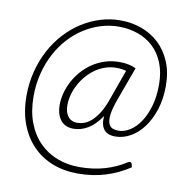

<svg xmlns="http://www.w3.org/2000/svg" viewBox="-85 -749 935 951"><g transform="rotate(10 382.0 -273.0)"><path d="M515.5 -423.5Q505 -426.5 493.2 -428.2Q481.5 -430 466.5 -430Q437 -430 410 -420.8Q383 -411.5 360 -395.2Q337 -379 318.2 -357Q299.5 -335 286.2 -310.2Q273 -285.5 265.8 -258.8Q258.5 -232 258.5 -206Q258.5 -189.5 262.2 -175.2Q266 -161 273.8 -150.5Q281.5 -140 293.2 -134Q305 -128 321 -128Q337.5 -128 355.5 -134Q373.5 -140 391.5 -155.8Q409.5 -171.5 427 -198.5Q444.5 -225.5 459.5 -267.5ZM626.5 42Q571 79 506.8 99Q442.5 119 366.5 119Q297.5 119 239.5 96.2Q181.5 73.5 139.8 30.2Q98 -13 74.5 -75.2Q51 -137.5 51 -217Q51 -281.5 66 -339.8Q81 -398 107.5 -447.8Q134 -497.5 170.8 -537.8Q207.5 -578 251.5 -606.2Q295.5 -634.5 344.8 -649.8Q394 -665 446 -665Q502 -665 552.2 -646.8Q602.5 -628.5 640.5 -592.8Q678.5 -557 700.5 -504.5Q722.5 -452 722.5 -383.5Q722.5 -319 705.5 -265.8Q688.5 -212.5 660.2 -174.2Q632 -136 595.2 -115Q558.5 -94 518.5 -94Q478.5 -94 460.8 -117.2Q443 -140.5 447 -184Q415.5 -137.5 380.5 -116.8Q345.5 -96 307.5 -96Q285 -96 268.5 -104Q252 -112 241.5 -126.2Q231 -140.5 225.8 -159.5Q220.5 -178.5 220.5 -200.5Q220.5 -230 228.8 -261Q237 -292 252.5 -321Q268 -350 290.5 -375.5Q313 -401 341.2 -420Q369.5 -439 403.5 -450Q437.5 -461 476.5 -461Q501 -461 522 -456.8Q543 -452.5 559.5 -444L496 -270.5Q479.5 -224 476.5 -195.5Q473.5 -167 480 -151.2Q486.5 -135.5 499.5 -130.2Q512.5 -125 528.5 -125Q558 -125 586.8 -143.2Q615.5 -161.5 638 -195.2Q660.5 -229 674.2 -276.8Q688 -324.5 688 -383.5Q688 -445.5 669 -492.5Q650 -539.5 617 -570.5Q584 -601.5 539 -617.2Q494 -633 442.5 -633Q396.5 -633 352.2 -619.2Q308 -605.5 268.2 -580Q228.5 -554.5 195.2 -518Q162 -481.5 137.8 -435.5Q113.5 -389.5 99.8 -335.2Q86 -281 86 -220Q86 -146 107.5 -89Q129 -32 167.2 7Q205.5 46 257.2 66Q309 86 370 86Q438.5 86 496.8 69Q555 52 602.5 21Q611.5 15.5 616.5 18.2Q621.5 21 623 26.5Z"/></g></svg>

Font: Lato 2
Style: Italic
Weight: 300
Italic angle: -7°
Designer: Lukasz Dziedzic with Adam Twardoch and Botio Nikoltchev
Foundry: tyPoland Lukasz Dziedzic
Version: Version 2.015; 2015-08-06; http://www.latofonts.com/